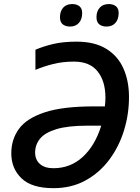

<svg xmlns="http://www.w3.org/2000/svg" viewBox="-20 -934 700 963"><path d="M248 9.8Q139.2 9.8 87.9 -39.6Q36.6 -88.9 36.6 -165Q36.6 -234.9 75.2 -287.8Q113.8 -340.8 204.3 -370.6Q294.9 -400.4 451.2 -400.4H505.9Q508.8 -420.4 508.8 -444.8Q508.8 -526.4 469.7 -575.7Q430.7 -625 351.1 -625Q294.4 -625 246.8 -613Q199.2 -601.1 157.7 -583.5V-684.6Q198.7 -702.1 248 -713.6Q297.4 -725.1 363.8 -725.1Q454.6 -725.1 512.9 -689.2Q571.3 -653.3 599.1 -590.6Q627 -527.8 627 -447.3Q627 -360.8 601.8 -279.3Q576.7 -197.8 527.8 -132.6Q479 -67.4 408.7 -28.8Q338.4 9.8 248 9.8ZM248 -90.3Q333.5 -90.3 395.3 -147.2Q457 -204.1 487.8 -303.7H419.9Q320.3 -303.7 262.7 -286.1Q205.1 -268.6 180.7 -238.3Q156.2 -208 156.2 -168.9Q156.2 -132.8 180.2 -111.6Q204.1 -90.3 248 -90.3ZM514.6 -800.8Q492.2 -800.8 478 -811.8Q463.9 -822.8 463.9 -847.7Q463.9 -877 480 -895.3Q496.1 -913.6 525.9 -913.6Q547.9 -913.6 561.5 -902.6Q575.2 -891.6 575.2 -868.7Q575.2 -837.4 558.8 -819.1Q542.5 -800.8 514.6 -800.8ZM331.5 -800.8Q309.1 -800.8 294.9 -811.8Q280.8 -822.8 280.8 -847.7Q280.8 -877 296.6 -895.3Q312.5 -913.6 342.3 -913.6Q364.7 -913.6 378.4 -902.6Q392.1 -891.6 392.1 -868.7Q392.1 -837.4 375.7 -819.1Q359.4 -800.8 331.5 -800.8Z"/></svg>

Font: Open Sans SemiBold
Style: Italic
Weight: 600
Italic angle: -12°
Designer: Monotype Design Team
Foundry: Monotype Imaging Inc.
Version: Version 3.003; ttfautohint (v1.8.4)